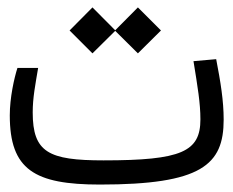

<svg xmlns="http://www.w3.org/2000/svg" viewBox="-20 -494 626 516"><path d="M248.5 2C521.5 2 581.1 -50.8 581.1 -172.4C581.1 -223.6 572.8 -273.4 561 -335L500 -329.6C511.2 -260.3 518.6 -216.8 518.6 -173.3C518.6 -86.4 468.3 -63 258.3 -63C110.4 -63 67.9 -84.5 67.9 -191.9C67.9 -231.9 75.2 -267.6 82.5 -311.5H26.9C18.1 -284.2 6.3 -231.4 6.3 -184.1C6.3 -38.1 72.3 2 248.5 2ZM350.6 -350.6 412.6 -412.1 350.6 -474.1 289.6 -412.6 228.5 -474.1 167 -412.1 228.5 -350.6 289.6 -411.1Z"/></svg>

Font: Cascadia Code Light
Style: Regular
Weight: 300
Monospace: yes
Designer: Aaron Bell
Foundry: Saja Typeworks
Version: Version 2404.023